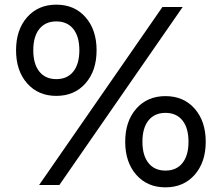

<svg xmlns="http://www.w3.org/2000/svg" viewBox="-20 -795 953 825"><path d="M49 -579Q49 -667 96.5 -721Q144 -775 222 -775Q300 -775 347.5 -721Q395 -667 395 -579Q395 -491 347.5 -437Q300 -383 222 -383Q144 -383 96.5 -437Q49 -491 49 -579ZM222 -455Q269 -455 295 -487.5Q321 -520 321 -579Q321 -638 295 -670.5Q269 -703 222 -703Q175 -703 149 -670.5Q123 -638 123 -579Q123 -520 149 -487.5Q175 -455 222 -455ZM678 -765H765L235 0H148ZM691 -382Q769 -382 816.5 -328Q864 -274 864 -186Q864 -98 816.5 -44Q769 10 691 10Q613 10 565.5 -44Q518 -98 518 -186Q518 -274 565.5 -328Q613 -382 691 -382ZM691 -62Q738 -62 764 -94.5Q790 -127 790 -186Q790 -245 764 -277.5Q738 -310 691 -310Q644 -310 618 -277.5Q592 -245 592 -186Q592 -127 618 -94.5Q644 -62 691 -62Z"/></svg>

Font: Application
Style: Regular
Weight: 400
Designer: Wei Huang
Foundry: Wei Huang
Version: Version 0.012